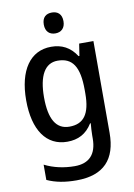

<svg xmlns="http://www.w3.org/2000/svg" viewBox="-104 -809 775 1114"><g transform="rotate(-10 283.0 -252.0)"><path d="M282 -744C248 -744 224 -726 224 -683C224 -641 248 -621 282 -621C315 -621 340 -641 340 -683C340 -725 316 -744 282 -744ZM243 -549C120 -549 47 -445 47 -268C47 -91 119 10 241 10C305 10 354 -15 389 -72H393C391 -53 389 -20 389 0V16C389 111 343 157 259 157C197 157 135 144 82 117V207C132 230 188 240 255 240C416 240 491 157 491 2V-539H407L396 -468H391C354 -525 305 -549 243 -549ZM266 -463C353 -463 392 -407 392 -269V-248C392 -126 352 -74 268 -74C190 -74 152 -139 152 -267C152 -394 191 -463 266 -463Z"/></g></svg>

Font: Noto Sans Gujarati SemiCondensed Medium
Style: Regular
Weight: 500
Width: 4
Designer: Jelle Bosma - Monotype Design Team, Universal Thirst
Foundry: Monotype Imaging Inc.
Version: Version 2.106